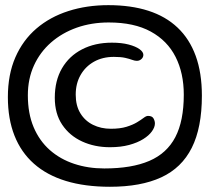

<svg xmlns="http://www.w3.org/2000/svg" viewBox="-20 -676 842 746"><path d="M407.2 49.7Q310.2 49.7 236 27.1Q161.8 4.4 111.8 -40Q61.7 -84.4 36.2 -149.2Q10.6 -214.1 10.6 -298.5Q10.6 -386.5 39.7 -453.2Q68.8 -519.9 121.4 -565Q174.1 -610.1 245.5 -633Q316.9 -656 401 -656Q488.5 -656 556.1 -634.3Q623.7 -612.6 670 -568.7Q716.4 -524.8 740.4 -458.8Q764.4 -392.8 764.4 -304.3Q764.4 -179.8 725.1 -101.7Q685.9 -23.5 606.5 13.1Q527.2 49.7 407.2 49.7ZM385.4 -21.5Q491.8 -21.5 560 -50.8Q628.2 -80 661.2 -143.1Q694.1 -206.2 694.1 -308.1Q694.1 -391.8 662.2 -454.9Q630.4 -517.9 565.8 -553.3Q501.2 -588.7 402.6 -588.7Q335.4 -588.7 278.1 -568.5Q220.9 -548.2 178.3 -510.9Q135.7 -473.6 111.9 -421.6Q88.2 -369.6 88.2 -305.9Q88.2 -235.2 110.6 -182Q133.1 -128.8 173.5 -93.1Q214 -57.4 268.1 -39.5Q322.1 -21.5 385.4 -21.5ZM407.1 -104Q347.8 -104 299.1 -126.3Q250.4 -148.6 221.7 -191.4Q192.9 -234.2 192.9 -296.3Q192.9 -362.5 220.7 -410.4Q248.5 -458.3 298.7 -484.2Q348.8 -510.2 414.9 -510.2Q452.5 -510.2 479.8 -503Q507.1 -495.8 522.1 -485Q537 -474.2 537 -462.9Q537 -453.2 529.3 -446.4Q521.7 -439.6 511.8 -439.6Q503.6 -439.6 493.2 -443.5Q482.9 -447.4 466.4 -451.2Q449.9 -455 422.4 -455Q378.6 -455 345.2 -436.3Q311.9 -417.6 293.1 -384.6Q274.2 -351.6 274.2 -308.3Q274.2 -265.6 292.2 -236Q310.2 -206.4 341.2 -191.1Q372.2 -175.7 410.6 -175.7Q446.6 -175.7 471.3 -183.3Q496 -190.9 512.1 -200.7Q528.2 -210.5 538.2 -218.1Q548.1 -225.7 555.1 -225.7Q571.1 -225.7 576.5 -215.8Q581.9 -206 581.9 -196.4Q581.9 -181.9 570.3 -165.7Q558.8 -149.5 536.5 -135.6Q514.2 -121.6 481.7 -112.8Q449.2 -104 407.1 -104Z"/></svg>

Font: Gluten Thin
Style: Regular
Weight: 100
Designer: Tyler Finck
Foundry: Etcetera Type Company
Version: Version 1.300